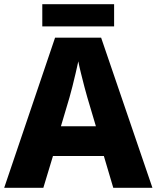

<svg xmlns="http://www.w3.org/2000/svg" viewBox="-20 -897 748 917"><path d="M521 0 476 -152H233L187 0H0L243 -717H463L708 0ZM397 -432Q392 -448 383.5 -481Q375 -514 366.5 -548Q358 -582 354 -604Q349 -581 341.5 -548.5Q334 -516 326 -484.5Q318 -453 312 -432L271 -294H438ZM525 -877V-771H182V-877Z"/></svg>

Font: Noto Sans Georgian ExtraBold
Style: Regular
Weight: 800
Designer: Monotype Design Team, Akaki Razmadze
Foundry: Google LLC
Version: Version 2.005; ttfautohint (v1.8.4.7-5d5b)